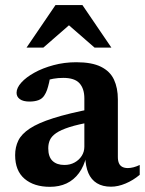

<svg xmlns="http://www.w3.org/2000/svg" viewBox="-20 -710 560 742"><path d="M337.5 -290 336 -239Q282 -229.5 248.5 -218.8Q215 -208 197.2 -195.8Q179.5 -183.5 173 -169.2Q166.5 -155 166.5 -137Q166.5 -104 183 -88.2Q199.5 -72.5 229 -72.5Q251 -72.5 268.2 -82Q285.5 -91.5 295.8 -107.5Q306 -123.5 306 -143V-329.5Q306 -367.5 287.2 -388.2Q268.5 -409 224.5 -409Q204.5 -409 186.2 -405.8Q168 -402.5 152.5 -397L177 -430.5Q173.5 -408 169.8 -391.2Q166 -374.5 161.8 -362.5Q157.5 -350.5 151.5 -341.5Q143.5 -328.5 128.8 -323Q114 -317.5 94 -317.5Q69.5 -317.5 56.8 -326.8Q44 -336 44 -351.5Q44 -370.5 62.5 -391Q81 -411.5 113 -429.2Q145 -447 186.8 -458.2Q228.5 -469.5 275 -469.5Q335 -469.5 370.2 -452Q405.5 -434.5 420.5 -402.2Q435.5 -370 435.5 -326V-103.5Q435.5 -88.5 439.8 -79Q444 -69.5 452.8 -65Q461.5 -60.5 474 -60.5Q484 -60.5 495.8 -63.5Q507.5 -66.5 520 -72.5V-34.5Q494.5 -13 465.2 -0.8Q436 11.5 409 11.5Q376.5 11.5 354.5 -2Q332.5 -15.5 321.5 -41.2Q310.5 -67 309.5 -104.5L314 -107.5Q305 -68 285.2 -41.2Q265.5 -14.5 237.2 -1.2Q209 12 173 12Q111.5 12 75 -19Q38.5 -50 38.5 -110.5Q38.5 -141.5 50.8 -166.8Q63 -192 95 -213.2Q127 -234.5 185.8 -253.2Q244.5 -272 337.5 -290ZM82.5 -526 194.5 -690.5H298.5L410.5 -526H345.5L229 -627.5H264L147.5 -526Z"/></svg>

Font: Newsreader SemiBold
Style: Regular
Weight: 600
Designer: Hugues Gentile
Foundry: Production Type
Version: Version 1.003